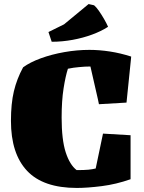

<svg xmlns="http://www.w3.org/2000/svg" viewBox="-20 -916 712 947"><path d="M359 11Q193 11 113.5 -73.5Q34 -158 34 -320Q34 -405 48.5 -466Q63 -527 94 -584Q128 -609 181.5 -628.5Q235 -648 297.5 -659Q360 -670 421 -670Q470 -670 522 -662Q574 -654 627 -637L626 -625L604 -410L468 -402L463 -426L426 -588Q399 -588 370 -585Q357 -584 343 -582Q329 -580 315 -577Q303 -540 293.5 -479.5Q284 -419 284 -336Q284 -227 304 -165Q324 -103 358 -77Q396 -77 416 -79Q436 -81 452 -85L488 -257L624 -249V-32Q553 -7 482 2Q411 11 359 11ZM235 -710 219 -758 296 -796 417 -896 444 -890Q455 -881 468.5 -861.5Q482 -842 494 -821Q506 -800 513 -784L510 -782Q479 -762 434.5 -745.5Q390 -729 338.5 -719.5Q287 -710 235 -710Z"/></svg>

Font: Labrada Black
Style: Regular
Weight: 900
Designer: Mercedes Jáuregui
Foundry: Omnibus-Type Team
Version: Version 1.000; ttfautohint (v1.8.4.7-5d5b)